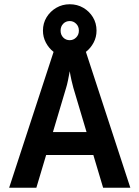

<svg xmlns="http://www.w3.org/2000/svg" viewBox="-20 -883 656 903"><path d="M23 0 232 -639Q209.5 -656.5 195.8 -682.5Q182 -708.5 182 -739Q182 -774 199.2 -802Q216.5 -830 245 -846.5Q273.5 -863 308 -863Q343 -863 371.5 -846.5Q400 -830 417 -802Q434 -774 434 -739Q434 -708.5 420.2 -682.5Q406.5 -656.5 384 -639L593 0H465L419 -154H197L151 0ZM229 -262H387L325 -470Q321.5 -482 316.2 -505.2Q311 -528.5 308 -548Q304.5 -528.5 299.8 -505.2Q295 -482 291 -470ZM308 -694Q325.5 -694 338.2 -706.8Q351 -719.5 351 -739Q351 -758.5 338.2 -771.2Q325.5 -784 308 -784Q289.5 -784 277.2 -771.2Q265 -758.5 265 -739Q265 -719.5 277.2 -706.8Q289.5 -694 308 -694Z"/></svg>

Font: Overpass Mono
Style: Bold
Weight: 700
Monospace: yes
Designer: Delve Withrington, Dave Bailey
Foundry: Delve Fonts LLC
Version: Version 4.000